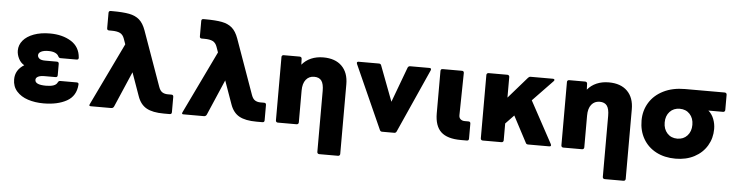

<svg xmlns="http://www.w3.org/2000/svg" viewBox="-57 -1093 6414 1671"><g transform="rotate(5 3150.0 -257.5)"><path d="M341 -405Q301 -405 277.5 -393Q254 -381 254 -360Q254 -344 269 -331.5Q284 -319 320 -319H422Q440 -319 440 -301V-202Q440 -184 422 -184H328Q289 -184 269.5 -173.5Q250 -163 250 -145Q250 -102 346 -102Q427 -102 444 -137Q449 -147 454 -150.5Q459 -154 467 -154H610Q629 -154 627 -136Q620 -36 540 8.5Q460 53 337 53Q263 53 201.5 33Q140 13 102.5 -29Q65 -71 65 -133Q65 -216 142 -263Q110 -281 92.5 -316Q75 -351 75 -386Q75 -435 107.5 -474Q140 -513 200.5 -535.5Q261 -558 341 -558Q451 -558 526.5 -511Q602 -464 609 -370V-368Q609 -352 592 -352H451Q444 -352 439 -355.5Q434 -359 429 -369Q421 -385 399 -395Q377 -405 341 -405Z M873 -629H851Q833 -629 833 -647V-781Q833 -799 851 -799H863Q958 -799 1012.5 -788.5Q1067 -778 1101.5 -748Q1136 -718 1158 -657L1329 -178Q1341 -144 1361 -132Q1381 -120 1408 -120H1440Q1458 -120 1458 -102V32Q1458 50 1440 50H1388Q1291 50 1237 20Q1183 -10 1158 -82L1086 -284L953 25Q946 42 928 42H749Q737 42 737 34Q737 29 739 26L1002 -521L985 -569Q973 -603 947.5 -616Q922 -629 873 -629Z M1683 -629H1661Q1643 -629 1643 -647V-781Q1643 -799 1661 -799H1673Q1768 -799 1822.5 -788.5Q1877 -778 1911.5 -748Q1946 -718 1968 -657L2139 -178Q2151 -144 2171 -132Q2191 -120 2218 -120H2250Q2268 -120 2268 -102V32Q2268 50 2250 50H2198Q2101 50 2047 20Q1993 -10 1968 -82L1896 -284L1763 25Q1756 42 1738 42H1559Q1547 42 1547 34Q1547 29 1549 26L1812 -521L1795 -569Q1783 -603 1757.5 -616Q1732 -629 1683 -629Z M2366 24V-530Q2366 -538 2371 -542.5Q2376 -547 2384 -547H2523Q2531 -547 2536.5 -542.5Q2542 -538 2542 -530L2544 -478Q2576 -517 2623.5 -537.5Q2671 -558 2730 -558Q2834 -558 2891.5 -501Q2949 -444 2949 -342V266Q2949 274 2944 279Q2939 284 2931 284H2767Q2759 284 2754 279Q2749 274 2749 266V-267Q2749 -328 2729 -355.5Q2709 -383 2665 -383Q2620 -383 2593 -349.5Q2566 -316 2566 -253V24Q2566 32 2561 37Q2556 42 2548 42H2384Q2376 42 2371 37Q2366 32 2366 24Z M3275 29 3026 -527Q3024 -533 3024 -536Q3024 -547 3040 -547H3216Q3231 -547 3236 -534L3353 -225L3468 -534Q3475 -547 3488 -547H3656Q3672 -547 3672 -536Q3672 -533 3670 -527L3421 29Q3415 42 3401 42H3295Q3281 42 3275 29Z M3755 -160V-529Q3755 -547 3773 -547H3941Q3959 -547 3959 -529L3953 -162Q3952 -138 3966.5 -125.5Q3981 -113 4003 -113H4036Q4054 -113 4054 -95V36Q4054 54 4036 54H3984Q3865 54 3810 2.5Q3755 -49 3755 -160Z M4156 24V-529Q4156 -537 4161 -542Q4166 -547 4174 -547H4338Q4346 -547 4351 -542Q4356 -537 4356 -529V-349L4520 -537Q4529 -547 4541 -547H4735Q4742 -547 4746 -544.5Q4750 -542 4750 -537Q4750 -532 4744 -526L4569 -344L4767 21Q4770 27 4770 31Q4770 42 4755 42H4571Q4555 42 4550 30L4429 -199L4356 -123V24Q4356 32 4351 37Q4346 42 4338 42H4174Q4166 42 4161 37Q4156 32 4156 24Z M4860 24V-530Q4860 -538 4865 -542.5Q4870 -547 4878 -547H5017Q5025 -547 5030.5 -542.5Q5036 -538 5036 -530L5038 -478Q5070 -517 5117.5 -537.5Q5165 -558 5224 -558Q5328 -558 5385.5 -501Q5443 -444 5443 -342V266Q5443 274 5438 279Q5433 284 5425 284H5261Q5253 284 5248 279Q5243 274 5243 266V-267Q5243 -328 5223 -355.5Q5203 -383 5159 -383Q5114 -383 5087 -349.5Q5060 -316 5060 -253V24Q5060 32 5055 37Q5050 42 5042 42H4878Q4870 42 4865 37Q4860 32 4860 24Z M5536 -253Q5536 -339 5578.5 -408.5Q5621 -478 5701 -518Q5781 -558 5889 -558H6236Q6244 -558 6249 -553Q6254 -548 6254 -540V-407Q6254 -399 6249 -394Q6244 -389 6236 -389H6108Q6139 -363 6155.5 -321Q6172 -279 6172 -233Q6172 -153 6133 -87.5Q6094 -22 6023 15.5Q5952 53 5859 53Q5762 53 5689 14.5Q5616 -24 5576 -93.5Q5536 -163 5536 -253ZM5859 -122Q5913 -122 5946.5 -158.5Q5980 -195 5980 -253Q5980 -311 5946.5 -347Q5913 -383 5859 -383Q5805 -383 5771.5 -347Q5738 -311 5738 -253Q5738 -195 5771.5 -158.5Q5805 -122 5859 -122Z"/></g></svg>

Font: LINE Seed JP_TTF ExtraBold
Style: Regular
Weight: 800
Designer: LY Corporation & Fontrix & Fontworks
Version: Version 1.015